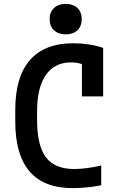

<svg xmlns="http://www.w3.org/2000/svg" viewBox="-20 -964 640 994"><path d="M356 10Q59 10 59 -335V-395Q59 -566 135 -653Q211 -740 359 -740Q400 -740 440 -734Q480 -728 514 -716V-465H404V-632Q378 -641 348 -641Q263 -641 217.5 -576Q172 -511 172 -388V-343Q172 -210 218 -149.5Q264 -89 364 -89Q395 -89 432.5 -94Q470 -99 504 -107V-5Q471 2 430.5 6Q390 10 356 10ZM320 -786Q283 -786 260 -807Q237 -828 237 -865Q237 -902 260 -923Q283 -944 320 -944Q358 -944 380.5 -923Q403 -902 403 -865Q403 -828 380.5 -807Q358 -786 320 -786Z"/></svg>

Font: M PLUS Code Latin 60 Medium
Style: Regular
Weight: 500
Width: 7
Monospace: yes
Designer: Coji Morishita
Foundry: UNDERFOREST DESIGN
Version: Version 1.005; ttfautohint (v1.8.3)